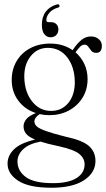

<svg xmlns="http://www.w3.org/2000/svg" viewBox="-20 -644 498 901"><path d="M288 -2.5Q368 14.5 398 41.8Q428 69 428 111.5Q428 166.5 374.2 201.8Q320.5 237 221.5 237Q115.5 237 65.5 204.2Q15.5 171.5 15.5 124.5Q15 87.5 44.8 57.5Q74.5 27.5 144.5 11Q113 -2.5 101.8 -17.2Q90.5 -32 90.5 -51.5Q90.5 -68 103 -84.2Q115.5 -100.5 148.5 -113.5Q97 -130 66 -171.5Q35 -213 35 -268.5Q35 -318.5 57.8 -357Q80.5 -395.5 121.2 -417.5Q162 -439.5 216 -439.5Q276 -439.5 321 -408.5L323 -412Q342 -440 362 -456.5Q382 -473 407 -473Q428.5 -473 443.2 -460.5Q458 -448 458 -429Q458 -396 431 -396Q416.5 -396 408.5 -405.8Q400.5 -415.5 394 -425Q387.5 -434.5 377 -434.5Q365.5 -434.5 355.8 -424.8Q346 -415 334.5 -398.5Q361 -375.5 376 -343.5Q391 -311.5 391 -273Q391 -223.5 367.2 -185.2Q343.5 -147 302.8 -125.2Q262 -103.5 211.5 -103.5Q188 -103.5 166 -108.5Q141.5 -92 141.5 -74Q141.5 -61.5 152.2 -51.2Q163 -41 194.5 -29.5Q226 -18 288 -2.5ZM204 -419.5Q154.5 -419 123.8 -380.2Q93 -341.5 94 -282Q95.5 -212 131 -167.5Q166.5 -123 221 -123.5Q271.5 -124 301.8 -162.5Q332 -201 331 -261.5Q329.5 -331.5 295 -375.5Q260.5 -419.5 204 -419.5ZM62 113.5Q62 158 101 186.8Q140 215.5 229 215.5Q300.5 215.5 338.8 191.8Q377 168 377 127Q377 99 352.2 78.5Q327.5 58 255 42Q202.5 31 170 20.5Q116.5 30.5 89.2 56Q62 81.5 62 113.5ZM218 -540Q236 -540 245 -530.2Q254 -520.5 254 -506Q254 -489.5 243.8 -479.2Q233.5 -469 218 -469Q199.5 -469 188 -483.5Q176.5 -498 176.5 -528Q176.5 -565.5 195.2 -589.8Q214 -614 246.5 -623Q257 -626 259 -618.5Q261.5 -611 252.5 -608.5Q226 -601 211.8 -584Q197.5 -567 197.5 -550.5Q197.5 -540 207 -540Z"/></svg>

Font: Fraunces 144pt Soft Light
Style: Regular
Weight: 300
Version: Version 1.000;[0bf87f6ff]